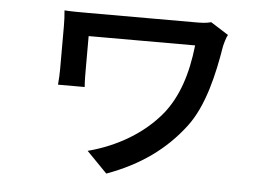

<svg xmlns="http://www.w3.org/2000/svg" viewBox="-48 -613 1095 767"><g transform="rotate(5 500.0 -229.5)"><path d="M769 -549C748 -543 726 -543 705 -543H276C241 -543 205 -543 181 -545C183 -526 184 -502 184 -482V-310C184 -292 183 -269 181 -247H288C286 -270 286 -299 286 -310V-451H713C700 -333 669 -243 615 -174C543 -85 437 -24 322 6L404 90C539 41 637 -31 711 -128C777 -214 806 -346 824 -456C826 -466 834 -495 840 -504Z"/></g></svg>

Font: Noto Sans CJK JP Medium
Style: Regular
Weight: 500
Designer: Ryoko NISHIZUKA (kana & ideographs); Paul D. Hunt (Latin, Greek & Cyrillic); Wenlong ZHANG (bopomofo); Sandoll Communica
Foundry: Adobe Systems Incorporated
Version: Version 1.004;PS 1.004;hotconv 1.0.82;makeotf.lib2.5.63406